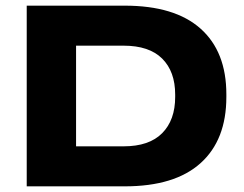

<svg xmlns="http://www.w3.org/2000/svg" viewBox="-20 -659 864 679"><path d="M204.5 0V-141.5H417Q507.5 -141.5 553.5 -188Q599.5 -234.5 599.5 -316V-324.5Q599.5 -406 553.5 -451.8Q507.5 -497.5 417 -497.5H203.5V-639H421Q598 -639 689.2 -557.8Q780.5 -476.5 780.5 -325.5V-316Q780.5 -164 689.2 -82Q598 0 421 0ZM74.5 0V-639H249V0Z"/></svg>

Font: Anek Latin Expanded
Style: Bold
Weight: 700
Width: 7
Designer: Yesha Goshar
Foundry: Ek Type
Version: Version 1.003